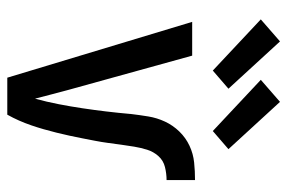

<svg xmlns="http://www.w3.org/2000/svg" viewBox="-154 -654 807 540"><g transform="rotate(90 250.0 -383.5)"><path d="M198 0 41 -520H136L232 -173Q238 -150 244.5 -126Q251 -102 257 -78Q266 -111 272.5 -144.5Q279 -178 284 -211.5Q289 -245 293 -278.5Q297 -312 300 -346V-347Q303 -372 307 -396.5Q311 -421 321.5 -443.5Q332 -466 349.5 -484Q367 -502 389.5 -512.5Q412 -523 436.5 -525.5Q461 -528 486 -528V-448Q468 -448 449.5 -443.5Q431 -439 418.5 -425Q406 -411 400.5 -393Q395 -375 392 -357Q389 -339 386.5 -320.5Q384 -302 381.5 -283.5Q379 -265 375.5 -247Q372 -229 368.5 -211Q365 -193 361 -174.5Q357 -156 352.5 -138Q348 -120 343 -102.5Q338 -85 332 -67.5Q326 -50 318.5 -33Q311 -16 302 0ZM348 -578 204 -713 266 -767 399 -622ZM178 -578 34 -713 96 -767 229 -622Z"/></g></svg>

Font: Iosevka Term Medium
Style: Regular
Weight: 500
Monospace: yes
Designer: Belleve Invis
Foundry: Belleve Invis
Version: Version 26.3.1